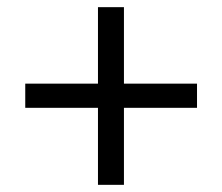

<svg xmlns="http://www.w3.org/2000/svg" viewBox="-20 -603 620 536"><path d="M530 -302V-369.5H326V-583H253.5V-369.5H50.5V-302H253.5V-87H326V-302Z"/></svg>

Font: LatoLatin
Style: Regular
Weight: 400
Designer: Lukasz Dziedzic with Adam Twardoch and Botio Nikoltchev
Foundry: tyPoland Lukasz Dziedzic
Version: Version 2.015; 2015-08-06; http://www.latofonts.com/